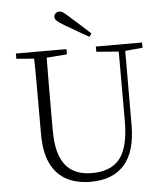

<svg xmlns="http://www.w3.org/2000/svg" viewBox="-61 -986 911 1055"><g transform="rotate(-5 394.0 -458.5)"><path d="M471 -797 459 -779Q426 -798 393.5 -816.5Q361 -835 329 -854Q300 -871 288 -882Q276 -893 276 -905Q276 -916 284.5 -924Q293 -932 305 -932Q316 -932 328.5 -923.5Q341 -915 363 -894Q389 -872 416 -847Q443 -822 471 -797ZM397 15Q322 15 265.5 -14Q209 -43 178 -106Q147 -169 147 -271V-387Q147 -472 147 -556Q147 -640 145 -723H215Q214 -641 213.5 -557Q213 -473 213 -387V-286Q213 -193 236.5 -137Q260 -81 304 -56.5Q348 -32 407 -32Q513 -32 562.5 -95Q612 -158 612 -303V-723H648L647 -278Q647 -130 583 -57.5Q519 15 397 15ZM48 -694V-723H327V-694L194 -684H175ZM489 -694V-723H744V-694L636 -684H618Z"/></g></svg>

Font: Noto Serif SC ExtraLight
Style: Regular
Weight: 200
Designer: Ryoko NISHIZUKA 西塚涼子 (kana & ideographs); Frank Grießhammer (Latin, Greek & Cyrillic); Wenlong ZHANG 张文龙 (bopomofo); San
Foundry: Adobe
Version: Version 2.002-H1;hotconv 1.1.0;makeotfexe 2.6.0